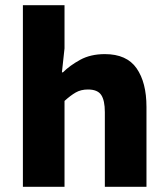

<svg xmlns="http://www.w3.org/2000/svg" viewBox="-20 -718 640 738"><path d="M68 0V-698H228V-532L218 -440H222Q248 -466 288 -488Q328 -510 383 -510Q467 -510 505 -455.5Q543 -401 543 -307V0H383V-287Q383 -332 369 -353Q355 -374 318 -374Q291 -374 271 -362.5Q251 -351 228 -330V0Z"/></svg>

Font: Source Code Pro ExtraLight ExtraBold
Style: Regular
Weight: 800
Monospace: yes
Version: Version 1.018;hotconv 1.0.116;makeotfexe 2.5.65601